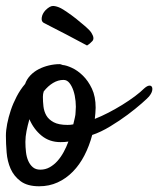

<svg xmlns="http://www.w3.org/2000/svg" viewBox="-25 -615 539 654"><path d="M289.1 -155.3Q279.3 -118.2 262.7 -85.9Q246.1 -53.7 223.1 -30.3Q200.2 -6.8 171.4 6.3Q142.6 19.5 108.4 19.5Q68.4 19.5 45.4 2.4Q22.5 -14.6 11.2 -40Q0 -65.4 -2.4 -95.7Q-4.9 -126 -4.9 -152.3Q-4.9 -170.9 -0.5 -193.4Q3.9 -215.8 11.7 -239.3Q19.5 -262.7 31.7 -286.1Q43.9 -309.6 60.5 -329.1Q66.4 -345.7 78.6 -358.4Q90.8 -371.1 106.9 -379.4Q123 -387.7 141.6 -392.1Q160.2 -396.5 177.7 -396.5Q180.7 -396.5 183.1 -395.5Q185.5 -394.5 188.5 -393.6Q201.2 -392.6 220.2 -383.8Q239.3 -375 257.3 -357.4Q275.4 -339.8 288.1 -313Q300.8 -286.1 300.8 -248Q300.8 -240.2 299.8 -229Q298.8 -217.8 297.9 -210Q320.3 -218.8 344.7 -231.4Q369.1 -244.1 392.1 -258.3Q415 -272.5 434.6 -287.1Q454.1 -301.8 465.8 -313.5Q475.6 -322.3 482.4 -323.2Q489.3 -324.2 492.2 -319.3Q495.1 -314.5 493.2 -305.7Q491.2 -296.9 482.4 -286.1Q477.5 -280.3 457.5 -262.7Q437.5 -245.1 410.2 -224.6Q382.8 -204.1 350.6 -184.6Q318.4 -165 289.1 -155.3ZM124 -303.7Q121.1 -294.9 121.1 -285.2Q121.1 -269.5 123 -252.4Q125 -235.4 132.8 -221.7Q140.6 -208 157.7 -198.7Q174.8 -189.5 205.1 -189.5Q210 -189.5 214.8 -189.9Q219.7 -190.4 224.6 -191.4Q227.5 -204.1 230 -214.4Q232.4 -224.6 232.4 -232.4Q234.4 -251 232.4 -270.5Q230.5 -290 225.1 -306.2Q219.7 -322.3 211.4 -332.5Q203.1 -342.8 191.4 -342.8Q172.9 -342.8 155.8 -332.5Q138.7 -322.3 124 -303.7ZM61.5 -131.8Q61.5 -114.3 63.5 -97.2Q65.4 -80.1 71.3 -66.9Q77.1 -53.7 86.9 -45.4Q96.7 -37.1 112.3 -37.1Q129.9 -37.1 144.5 -45.4Q159.2 -53.7 170.9 -66.9Q182.6 -80.1 191.9 -97.2Q201.2 -114.3 208 -132.8Q201.2 -131.8 194.8 -131.3Q188.5 -130.9 180.7 -130.9Q143.6 -130.9 116.7 -152.8Q89.8 -174.8 75.2 -209Q69.3 -188.5 65.4 -168.9Q61.5 -149.4 61.5 -131.8ZM182.6 -586.9Q188.5 -584 203.6 -573.7Q218.8 -563.5 235.4 -550.3Q252 -537.1 267.1 -523.9Q282.2 -510.7 287.1 -502Q297.9 -484.4 289.6 -475.1Q281.2 -465.8 271.5 -460Q229.5 -482.4 201.7 -497.1Q173.8 -511.7 156.2 -520.5Q135.7 -531.2 124 -537.1Q115.2 -542 117.2 -555.2Q119.1 -568.4 129.9 -580.1Q145.5 -595.7 157.2 -594.7Q168.9 -593.8 182.6 -586.9Z"/></svg>

Font: Satisfy
Style: Regular
Weight: 400
Designer: Font Diner, Inc
Foundry: Font Diner, Inc
Version: Version 1.000